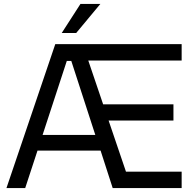

<svg xmlns="http://www.w3.org/2000/svg" viewBox="-20 -963 1001 983"><path d="M296 -794 392 -943H494L370 -794ZM13 0 263 -737H910V-653H432L508 -429H868V-346H536L625 -84H910V0H557L495 -192H172L109 0ZM198 -272H468L345 -651H322Z"/></svg>

Font: Tomorrow
Style: Regular
Weight: 400
Designer: Tony de Marco, Monica Rizzolli
Foundry: Just in Type
Version: Version 2.002